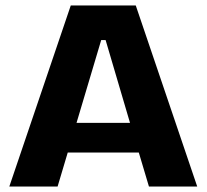

<svg xmlns="http://www.w3.org/2000/svg" viewBox="-20 -680 753 700"><path d="M14 0 238 -660H475L699 0H523L486 -124H227L190 0ZM349 -534 259 -232H454L365 -534Z"/></svg>

Font: Bricolage Grotesque 12pt ExtraBold
Style: Regular
Weight: 800
Designer: Mathieu Triay
Foundry: Atelier Triay
Version: Version 1.001; ttfautohint (v1.8.4.7-5d5b);gftools[0.9.33.de